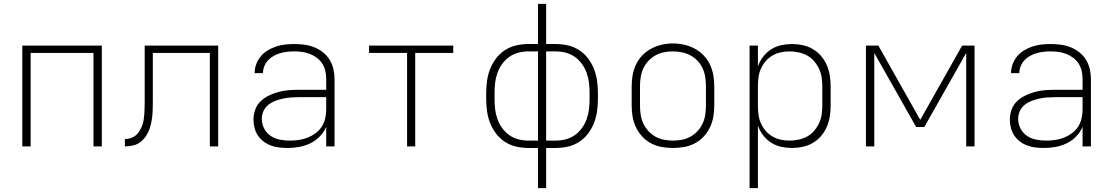

<svg xmlns="http://www.w3.org/2000/svg" viewBox="-20 -755 5740 990"><path d="M95 0V-520H505V0H462V-482H138V0Z M624 0V-38Q639 -38 653.5 -42.5Q668 -47 679.5 -56.5Q691 -66 699 -79Q707 -92 712.5 -106Q718 -120 720.5 -135Q723 -150 724 -165Q725 -180 725.5 -195Q726 -210 726 -225Q726 -239 726 -253Q726 -267 726 -281V-520H1105V0H1062V-482H768V-281Q768 -277 768 -273.5Q768 -270 768 -267Q768 -245 768 -223.5Q768 -202 767 -180Q766 -158 762.5 -136.5Q759 -115 752.5 -94.5Q746 -74 734 -55.5Q722 -37 705 -23.5Q688 -10 666.5 -5Q645 0 624 0Z M1463 8Q1441 8 1419.5 5.5Q1398 3 1377.5 -4.5Q1357 -12 1339.5 -25Q1322 -38 1310 -56Q1298 -74 1292.5 -95Q1287 -116 1287 -138Q1287 -164 1296 -189.5Q1305 -215 1324 -233Q1343 -251 1367 -262.5Q1391 -274 1416.5 -281Q1442 -288 1468 -290Q1494 -292 1520 -292H1662V-348Q1662 -369 1657.5 -389Q1653 -409 1642 -426.5Q1631 -444 1614.5 -456.5Q1598 -469 1579 -476.5Q1560 -484 1539.5 -487Q1519 -490 1498 -490Q1480 -490 1461.5 -488Q1443 -486 1425.5 -481Q1408 -476 1391.5 -467Q1375 -458 1362.5 -444.5Q1350 -431 1343 -414Q1336 -397 1336 -378H1293Q1293 -402 1301.5 -424.5Q1310 -447 1325.5 -465.5Q1341 -484 1361.5 -496Q1382 -508 1404.5 -515.5Q1427 -523 1451 -525.5Q1475 -528 1498 -528Q1524 -528 1550 -524.5Q1576 -521 1600 -511.5Q1624 -502 1645 -485.5Q1666 -469 1679.5 -447Q1693 -425 1699 -399.5Q1705 -374 1705 -348V0H1662V-101Q1650 -73 1628.5 -51Q1607 -29 1580 -16Q1553 -3 1523 2.5Q1493 8 1463 8ZM1475 -30Q1498 -30 1521.5 -33.5Q1545 -37 1566.5 -45.5Q1588 -54 1607 -68Q1626 -82 1638.5 -101Q1651 -120 1656.5 -143Q1662 -166 1662 -189V-254H1520Q1500 -254 1479.5 -252.5Q1459 -251 1438.5 -246.5Q1418 -242 1398.5 -234.5Q1379 -227 1363 -214Q1347 -201 1338.5 -182Q1330 -163 1330 -142Q1330 -116 1342 -92.5Q1354 -69 1375.5 -54.5Q1397 -40 1423 -35Q1449 -30 1475 -30Z M2079 0V-482H1883V-520H2317V-482H2121V0Z M2754 215V8H2705Q2673 8 2642 1Q2611 -6 2584.5 -23Q2558 -40 2538.5 -65.5Q2519 -91 2507.5 -120Q2496 -149 2491.5 -180.5Q2487 -212 2487 -244V-276Q2487 -308 2491.5 -339.5Q2496 -371 2507.5 -400Q2519 -429 2538.5 -454.5Q2558 -480 2584.5 -497Q2611 -514 2642 -521Q2673 -528 2705 -528H2754V-735H2796V-528H2845Q2877 -528 2908 -521Q2939 -514 2965.5 -497Q2992 -480 3011.5 -454.5Q3031 -429 3042.5 -400Q3054 -371 3058.5 -339.5Q3063 -308 3063 -276V-244Q3063 -212 3058.5 -180.5Q3054 -149 3042.5 -120Q3031 -91 3011.5 -65.5Q2992 -40 2965.5 -23Q2939 -6 2908 1Q2877 8 2845 8H2796V215ZM2705 -30H2754V-490H2705Q2679 -490 2653.5 -483.5Q2628 -477 2606.5 -462Q2585 -447 2569.5 -425.5Q2554 -404 2545 -379Q2536 -354 2533 -328Q2530 -302 2530 -276V-244Q2530 -218 2533 -192Q2536 -166 2545 -141Q2554 -116 2569.5 -94.5Q2585 -73 2606.5 -58Q2628 -43 2653.5 -36.5Q2679 -30 2705 -30ZM2845 -30Q2871 -30 2896.5 -36.5Q2922 -43 2943.5 -58Q2965 -73 2980.5 -94.5Q2996 -116 3005 -141Q3014 -166 3017 -192Q3020 -218 3020 -244V-276Q3020 -302 3017 -328Q3014 -354 3005 -379Q2996 -404 2980.5 -425.5Q2965 -447 2943.5 -462Q2922 -477 2896.5 -483.5Q2871 -490 2845 -490H2796V-30Z M3450 8Q3421 8 3392.5 3Q3364 -2 3338 -15.5Q3312 -29 3292 -50.5Q3272 -72 3259.5 -98Q3247 -124 3242 -152.5Q3237 -181 3237 -210V-310Q3237 -339 3242 -367.5Q3247 -396 3259.5 -422.5Q3272 -449 3292.5 -470Q3313 -491 3338.5 -504.5Q3364 -518 3392.5 -524.5Q3421 -531 3450 -531Q3479 -531 3507.5 -524.5Q3536 -518 3561.5 -504.5Q3587 -491 3607.5 -470Q3628 -449 3640.5 -422.5Q3653 -396 3658 -367.5Q3663 -339 3663 -310V-210Q3663 -181 3658 -152.5Q3653 -124 3640.5 -98Q3628 -72 3608 -50.5Q3588 -29 3562 -15.5Q3536 -2 3507.5 3Q3479 8 3450 8ZM3450 -30Q3473 -30 3496.5 -34.5Q3520 -39 3540.5 -50.5Q3561 -62 3577 -79.5Q3593 -97 3603 -118.5Q3613 -140 3616.5 -163.5Q3620 -187 3620 -210V-310Q3620 -334 3616.5 -357.5Q3613 -381 3603 -402.5Q3593 -424 3576.5 -441.5Q3560 -459 3539 -470Q3518 -481 3494.5 -485.5Q3471 -490 3448 -490Q3424 -490 3401 -485Q3378 -480 3358 -468.5Q3338 -457 3322 -439.5Q3306 -422 3296.5 -401Q3287 -380 3283.5 -356.5Q3280 -333 3280 -310V-210Q3280 -187 3283.5 -163.5Q3287 -140 3297 -118.5Q3307 -97 3323 -79.5Q3339 -62 3359.5 -50.5Q3380 -39 3403.5 -34.5Q3427 -30 3450 -30Z M3845 215V-520H3888V-413Q3898 -440 3915 -462.5Q3932 -485 3956 -500.5Q3980 -516 4008 -522Q4036 -528 4064 -528Q4092 -528 4119.5 -522Q4147 -516 4171 -502Q4195 -488 4213.5 -466.5Q4232 -445 4243 -419.5Q4254 -394 4258.5 -366Q4263 -338 4263 -310V-210Q4263 -182 4258.5 -154Q4254 -126 4243 -100.5Q4232 -75 4213.5 -53.5Q4195 -32 4171 -18Q4147 -4 4119.5 2Q4092 8 4064 8Q4036 8 4008 2Q3980 -4 3956 -19.5Q3932 -35 3915 -57.5Q3898 -80 3888 -107V215ZM4051 -30Q4074 -30 4097.5 -35Q4121 -40 4141.5 -51Q4162 -62 4177.5 -80Q4193 -98 4203 -119Q4213 -140 4216.5 -163.5Q4220 -187 4220 -210V-310Q4220 -333 4216.5 -356.5Q4213 -380 4203 -401Q4193 -422 4177.5 -440Q4162 -458 4141.5 -469Q4121 -480 4097.5 -485Q4074 -490 4051 -490Q4028 -490 4005 -485Q3982 -480 3962.5 -468.5Q3943 -457 3927.5 -439Q3912 -421 3903 -400Q3894 -379 3891 -356Q3888 -333 3888 -310V-210Q3888 -187 3891 -164Q3894 -141 3903 -120Q3912 -99 3927.5 -81Q3943 -63 3962.5 -51.5Q3982 -40 4005 -35Q4028 -30 4051 -30Z M4445 0V-520H4509L4725 -137L4941 -520H5005V0H4962V-482L4746 -100H4704L4488 -482V0Z M5363 8Q5341 8 5319.5 5.5Q5298 3 5277.5 -4.5Q5257 -12 5239.5 -25Q5222 -38 5210 -56Q5198 -74 5192.5 -95Q5187 -116 5187 -138Q5187 -164 5196 -189.5Q5205 -215 5224 -233Q5243 -251 5267 -262.5Q5291 -274 5316.5 -281Q5342 -288 5368 -290Q5394 -292 5420 -292H5562V-348Q5562 -369 5557.5 -389Q5553 -409 5542 -426.5Q5531 -444 5514.5 -456.5Q5498 -469 5479 -476.5Q5460 -484 5439.5 -487Q5419 -490 5398 -490Q5380 -490 5361.5 -488Q5343 -486 5325.5 -481Q5308 -476 5291.5 -467Q5275 -458 5262.5 -444.5Q5250 -431 5243 -414Q5236 -397 5236 -378H5193Q5193 -402 5201.5 -424.5Q5210 -447 5225.5 -465.5Q5241 -484 5261.5 -496Q5282 -508 5304.5 -515.5Q5327 -523 5351 -525.5Q5375 -528 5398 -528Q5424 -528 5450 -524.5Q5476 -521 5500 -511.5Q5524 -502 5545 -485.5Q5566 -469 5579.5 -447Q5593 -425 5599 -399.5Q5605 -374 5605 -348V0H5562V-101Q5550 -73 5528.5 -51Q5507 -29 5480 -16Q5453 -3 5423 2.5Q5393 8 5363 8ZM5375 -30Q5398 -30 5421.5 -33.5Q5445 -37 5466.5 -45.5Q5488 -54 5507 -68Q5526 -82 5538.5 -101Q5551 -120 5556.5 -143Q5562 -166 5562 -189V-254H5420Q5400 -254 5379.5 -252.5Q5359 -251 5338.5 -246.5Q5318 -242 5298.5 -234.5Q5279 -227 5263 -214Q5247 -201 5238.5 -182Q5230 -163 5230 -142Q5230 -116 5242 -92.5Q5254 -69 5275.5 -54.5Q5297 -40 5323 -35Q5349 -30 5375 -30Z"/></svg>

Font: Zed Sans Extralight Extended
Style: Regular
Weight: 200
Width: 7
Designer: Belleve Invis
Foundry: Belleve Invis
Version: Version 1.0.0; ttfautohint (v1.8.4)